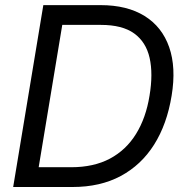

<svg xmlns="http://www.w3.org/2000/svg" viewBox="-20 -748 737 768"><path d="M270.5 0H82.5L95.7 -79.1H264.6Q355 -79.1 419.7 -113.5Q484.4 -147.9 524.2 -212.4Q564 -276.9 578.1 -365.2Q592.8 -453.1 578.4 -516.6Q564 -580.1 516.6 -614.3Q469.2 -648.4 383.8 -648.4H186L199.2 -727.5H382.3Q488.3 -727.5 558.3 -684.1Q628.4 -640.6 656.7 -559.3Q685.1 -478 666.5 -365.2Q647.9 -251 596.4 -169.4Q544.9 -87.9 462.9 -43.9Q380.9 0 270.5 0ZM242.2 -727.5 121.6 0H32.7L153.3 -727.5Z"/></svg>

Font: Inter 28pt
Style: Italic
Weight: 400
Italic angle: -9.3988°
Designer: Rasmus Andersson
Foundry: rsms
Version: Version 4.001;git-66647c0bb